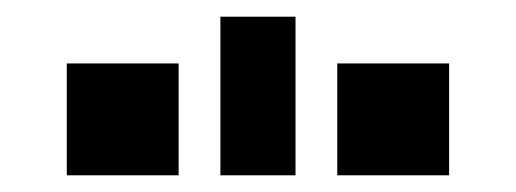

<svg xmlns="http://www.w3.org/2000/svg" viewBox="-20 -763 618 230"><path d="M194 -553V-687H60V-553ZM244 -553V-743H334V-553ZM518 -553V-687H384V-553Z"/></svg>

Font: Aneo
Style: Regular
Weight: 400
Designer: Anastasios Pappas
Foundry: Anastasios Pappas
Version: Version 1.000